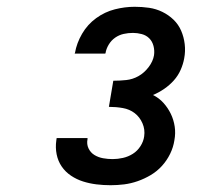

<svg xmlns="http://www.w3.org/2000/svg" viewBox="-20 -863 640 566"><path d="M306 -317Q285 -317 264.5 -319.5Q244 -322 225 -328Q206 -334 189.5 -345Q173 -356 162 -372Q151 -388 147 -408Q143 -428 146 -449L147 -456H238V-453Q235 -438 241 -425.5Q247 -413 258.5 -406Q270 -399 284 -396.5Q298 -394 312 -394Q327 -394 342.5 -397.5Q358 -401 371.5 -409.5Q385 -418 394 -432Q403 -446 405 -461Q408 -481 400 -499.5Q392 -518 377 -529.5Q362 -541 342 -544.5Q322 -548 301 -548L314 -625Q333 -625 352 -627Q371 -629 388 -638.5Q405 -648 418 -665Q431 -682 434 -700Q436 -714 432.5 -727.5Q429 -741 420 -750Q411 -759 398 -762.5Q385 -766 372 -766Q358 -766 344.5 -763Q331 -760 319.5 -752Q308 -744 300.5 -731.5Q293 -719 291 -706L290 -705H200L201 -707Q206 -736 222 -763.5Q238 -791 263.5 -809.5Q289 -828 318.5 -835.5Q348 -843 377 -843Q399 -843 419.5 -840Q440 -837 458.5 -828Q477 -819 491.5 -805Q506 -791 514 -772.5Q522 -754 524.5 -733Q527 -712 523 -691Q520 -674 512.5 -657Q505 -640 492.5 -626Q480 -612 464 -601Q448 -590 431 -583Q449 -574 462 -559.5Q475 -545 483.5 -527.5Q492 -510 495 -490Q498 -470 494 -449Q491 -429 481.5 -409.5Q472 -390 457.5 -374Q443 -358 424.5 -347Q406 -336 386 -329Q366 -322 346 -319.5Q326 -317 306 -317Z"/></svg>

Font: Iosevka HT Extended
Style: Bold Italic
Weight: 700
Width: 7
Italic angle: -9°
Monospace: yes
Designer: Belleve Invis
Foundry: Belleve Invis
Version: Version 32.3.0; ttfautohint (v1.8.4)